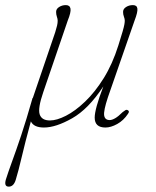

<svg xmlns="http://www.w3.org/2000/svg" viewBox="-49 -480 595 734"><path d="M75.5 -105.5H76.5Q80.5 -117.5 85.5 -132L162 -356.5Q167 -372.5 169.2 -382.2Q171.5 -392 171.5 -401Q171.5 -407.5 168.5 -416Q165.5 -424.5 165.5 -434.5Q165.5 -446 177 -453.2Q188.5 -460.5 202.5 -460.5Q218 -460.5 220.5 -447Q223 -433.5 210 -401.5L116.5 -128Q95 -65.5 102.8 -42.5Q110.5 -19.5 142 -19.5Q168 -19.5 203.2 -37.5Q238.5 -55.5 276.2 -91.5Q314 -127.5 347.5 -181.2Q381 -235 403.5 -306.5Q414.5 -341.5 419.8 -359.8Q425 -378 426.5 -386.8Q428 -395.5 428 -401Q428 -407.5 424.8 -416Q421.5 -424.5 421.5 -434.5Q421.5 -446 433 -453.2Q444.5 -460.5 459 -460.5Q474.5 -460.5 476.2 -447.2Q478 -434 465.5 -401.5L363.5 -108Q346.5 -56.5 349.2 -38.8Q352 -21 370.5 -21Q379 -21 391 -27.8Q403 -34.5 420 -51.5Q425.5 -55.5 430 -58.5Q434.5 -61.5 439 -59Q448 -55 440 -44.5Q423.5 -19.5 399.2 -6Q375 7.5 354 7.5Q313 7.5 313 -30.5Q313 -63 346 -149.5Q289 -63 226.8 -27.8Q164.5 7.5 119 7.5Q80 7.5 69 -16Q46 68.5 33.8 121.2Q21.5 174 11 208Q3 233.5 -15.5 233.5Q-34.5 233.5 -26.5 206Q-17.5 177.5 -2.8 137.2Q12 97 31.8 38Q51.5 -21 75.5 -105.5Z"/></svg>

Font: Fraunces 9pt Thin
Style: Italic
Weight: 100
Italic angle: -16°
Version: Version 1.000;[b76b70a41]